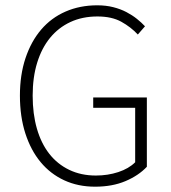

<svg xmlns="http://www.w3.org/2000/svg" viewBox="-20 -691 645 723"><path d="M338 12Q274 12 222 -12Q170 -36 133 -80.5Q96 -125 75.5 -188.5Q55 -252 55 -331Q55 -409 76 -472Q97 -535 135 -579.5Q173 -624 227 -647.5Q281 -671 346 -671Q379 -671 406.5 -664Q434 -657 456 -645.5Q478 -634 495.5 -620Q513 -606 526 -592L499 -561Q473 -589 437 -609Q401 -629 347 -629Q290 -629 245 -608Q200 -587 168.5 -548.5Q137 -510 120 -455Q103 -400 103 -331Q103 -262 119 -206.5Q135 -151 165.5 -112Q196 -73 240.5 -51.5Q285 -30 341 -30Q386 -30 425.5 -43Q465 -56 489 -80V-285H331V-324H533V-63Q502 -30 452.5 -9Q403 12 338 12Z"/></svg>

Font: Giro Light
Style: Regular
Weight: 300
Designer: Paul D. Hunt
Foundry: Adobe Systems Incorporated
Version: Version 1.000;PS 1.0;hotconv 1.0.88;makeotf.lib2.5.647800